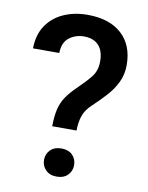

<svg xmlns="http://www.w3.org/2000/svg" viewBox="-83 -781 651 847"><g transform="rotate(10 243.0 -357.5)"><path d="M280.8 -209.5H171.9Q172.4 -254.9 179.7 -285.9Q187 -316.9 204.1 -342.3Q221.2 -367.7 250.5 -396Q284.2 -428.2 307.4 -456.8Q330.6 -485.4 330.6 -527.8Q330.6 -574.2 307.9 -599.1Q285.2 -624 241.2 -624Q204.6 -624 176 -602.5Q147.5 -581.1 146.5 -533.2H28.8Q29.8 -595.2 58.1 -636.7Q86.4 -678.2 134.3 -699.5Q182.1 -720.7 241.2 -720.7Q339.4 -720.7 394 -670.9Q448.7 -621.1 448.7 -532.2Q448.7 -489.3 431.6 -454.3Q414.6 -419.4 387.2 -389.4Q359.9 -359.4 328.1 -329.6Q300.8 -304.7 291 -275.6Q281.2 -246.6 280.8 -209.5ZM162.1 -57.1Q162.1 -84 180.2 -102.1Q198.2 -120.1 229.5 -120.1Q261.2 -120.1 279.1 -102.1Q296.9 -84 296.9 -57.1Q296.9 -30.8 279.1 -12.5Q261.2 5.9 229.5 5.9Q198.2 5.9 180.2 -12.5Q162.1 -30.8 162.1 -57.1Z"/></g></svg>

Font: Vazirmatn RD UI Medium
Style: Regular
Weight: 500
Designer: Saber Rastikerdar
Foundry: Saber Rastikerdar
Version: Version 33.003